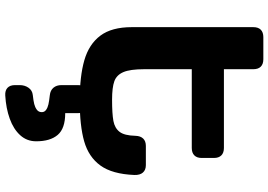

<svg xmlns="http://www.w3.org/2000/svg" viewBox="-169 -587 1047 749"><g transform="rotate(90 354.5 -212.5)"><path d="M85.9 -203.1V-677.2Q85.9 -696.3 95.9 -706.3Q106 -716.3 125 -716.3H210.9Q230 -716.3 240 -706.3Q250 -696.3 250 -677.2V-562.5H557.1Q576.2 -562.5 586.2 -552.4Q596.2 -542.4 596.2 -523.8V-475.6Q596.2 -457.2 586.2 -447.2Q576.2 -437.1 557.1 -437.1H250V-251.2Q250 -196.7 261.3 -170.3Q272.6 -143.8 297 -135Q321.5 -126.2 368.7 -126.2Q423.8 -126.2 451.8 -131.4Q479.7 -136.6 494.2 -155.4Q508.8 -174.1 509.8 -217.5Q510.5 -237.3 520.7 -247.7Q530.8 -258 549.3 -258H624Q643.1 -258 653.2 -246.4Q663.3 -234.9 662.6 -213.1Q659.1 -126.9 625.8 -80.9Q592.5 -34.9 531.5 -17.4Q470.5 0 372.5 0Q277.1 0 214.7 -18.1Q152.3 -36.2 119.1 -80.5Q85.9 -124.8 85.9 -203.1ZM350.6 183.1Q373.3 180.6 385.8 177.5Q398.3 174.4 407.9 167.4Q417.5 160.4 417.5 147.9Q417.5 137.5 408.6 131.2Q399.8 124.9 387.1 122.1Q374.4 119.2 351.6 116.7Q332.6 114.7 322.3 102.6Q312 90.4 312 71.3V7.8Q312 -11.2 320.1 -21.2Q328.1 -31.2 343.3 -31.2H390.1Q405.3 -31.2 413.3 -21.2Q421.4 -11.2 421.4 7.8V56.6Q481.2 56.6 506.2 85.8Q531.2 115 531.2 169.9Q531.2 206.1 507.5 232.2Q483.8 258.3 443.3 272.9Q402.7 287.6 352.5 290.5Q333 291.7 322.5 281.7Q312 271.7 312 252.4V234.4Q312 214.6 322.2 199.9Q332.4 185.1 350.6 183.1Z"/></g></svg>

Font: Gyrochrome
Style: Regular
Weight: 400
Designer: David Moles
Foundry: David Moles
Version: Version 1.005;Glyphs 3.2.3 (3260)